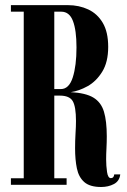

<svg xmlns="http://www.w3.org/2000/svg" viewBox="-20 -720 494 748"><path d="M374 8.5Q330 8.5 308.2 -10.8Q286.5 -30 279.5 -64Q272.5 -98 272.5 -142Q272.5 -171.5 274.2 -199.5Q276 -227.5 276 -249Q276 -304 263.5 -325.8Q251 -347.5 213 -347.5H191.5V-25.5H239.5V0H22.5V-25.5H72.5V-674.5H22.5V-700H244.5Q288 -700 323.8 -683.2Q359.5 -666.5 380.5 -630.8Q401.5 -595 401.5 -537.5Q401.5 -478 378.2 -440.5Q355 -403 321.2 -384.2Q287.5 -365.5 255.5 -361Q313.5 -358 343.8 -339.8Q374 -321.5 385 -284.8Q396 -248 396 -189Q396 -166 394.8 -142.8Q393.5 -119.5 393.5 -99Q393.5 -74 397 -50Q400.5 -26 412 -26Q423.5 -26 425 -40.5H448.5Q445.5 -14.5 423.8 -3Q402 8.5 374 8.5ZM191.5 -373H217Q249 -373 263.5 -418.5Q278 -464 278 -535.5Q278 -602 264.2 -638.2Q250.5 -674.5 218.5 -674.5H191.5Z"/></svg>

Font: Imbue 50pt
Style: Bold
Weight: 700
Designer: Tyler Finck
Foundry: Etcetera Type Company
Version: Version 1.102; ttfautohint (v1.8.3)